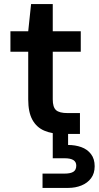

<svg xmlns="http://www.w3.org/2000/svg" viewBox="-20 -655 483 939"><path d="M285 0Q234 0 196.5 -16Q159 -32 138.5 -69Q118 -106 118 -169V-402H31V-502H118L132 -635H238V-502H375V-402H238V-169Q238 -131 254 -116.5Q270 -102 310 -102H371V0ZM188 264V194H296Q325 194 339 185Q353 176 353 155Q353 137 339 128Q325 119 296 119H238V-5H313V54Q348 54 377.5 64.5Q407 75 425 98.5Q443 122 443 158Q443 193 425.5 216.5Q408 240 378.5 252Q349 264 314 264Z"/></svg>

Font: DM Sans 16pt SemiBold
Style: Regular
Weight: 600
Version: Version 4.004;gftools[0.9.30]